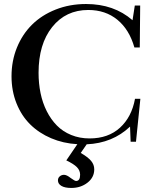

<svg xmlns="http://www.w3.org/2000/svg" viewBox="-20 -696 737 943"><path d="M330.6 227.1Q298.3 227.1 281.5 217Q264.6 207 264.6 189.9Q264.6 177.7 273.4 170.2Q282.2 162.6 294.4 162.6Q307.6 162.6 327.1 178.2Q347.2 192.9 353.5 192.9Q373.5 192.9 373.5 162.1Q373.5 141.1 357.7 125Q341.8 108.9 305.7 91.8L359.9 12.2Q290.5 8.3 231 -17.1Q171.4 -42.5 128.4 -85Q85.4 -127.4 61 -188.5Q36.6 -249.5 36.6 -321.3Q36.6 -397 63.2 -462.4Q89.8 -527.8 137.5 -575Q185.1 -622.1 253.7 -649.2Q322.3 -676.3 402.8 -676.3Q539.6 -676.3 630.9 -596.7L642.1 -668.9H668.5L666.5 -462.9H640.1Q615.2 -550.8 556.6 -598.9Q498 -647 413.6 -647Q303.2 -647 236.3 -563.2Q169.4 -479.5 169.4 -338.4Q169.4 -286.1 179.2 -238.5Q189 -190.9 209.5 -150.1Q230 -109.4 259.3 -79.6Q288.6 -49.8 329.8 -33Q371.1 -16.1 419.9 -16.1Q511.7 -16.1 569.3 -68.8Q627 -121.6 643.1 -210.9H669.4L647.9 0H621.6L618.7 -74.2Q532.7 7.3 405.8 12.7L376.5 55.2Q412.1 75.7 427.5 94.2Q442.9 112.8 442.9 135.7Q442.9 175.3 409.7 201.2Q376.5 227.1 330.6 227.1Z"/></svg>

Font: Elstob Medium
Style: Regular
Weight: 500
Designer: Peter S. Baker
Version: Version 1.015